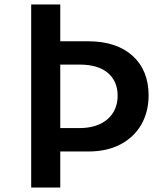

<svg xmlns="http://www.w3.org/2000/svg" viewBox="-20 -845 740 865"><path d="M251.5 0V-162.5H377.5C433.5 -162.5 482 -173 522.5 -194.5C604 -237 649.5 -316 649.5 -415.5C649.5 -490 625.5 -549.5 577.5 -593.5C529 -637 462.5 -659 377.5 -659H251.5V-825H120.5V0ZM251.5 -554H339C394 -554 436.5 -541.5 466 -516.5C495.5 -491 510 -457 510 -413.5C510 -327.5 447 -268 339 -268H251.5Z"/></svg>

Font: Spartan SemiBold
Style: Regular
Weight: 600
Designer: Matt Bailey, Mirko Velimirovic
Foundry: Matt Bailey
Version: Version 1.003